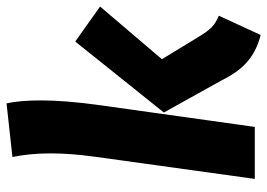

<svg xmlns="http://www.w3.org/2000/svg" viewBox="-135 -664 817 587"><g transform="rotate(-90 273.5 -370.5)"><path d="M321 -102C353 -37 391 0 460 18L519 -110C490 -122 477 -134 453 -174L386 -284L547 -473L440 -549L223 -278ZM245 -471C256 -548 260 -608 260 -655C260 -698 257 -731 251 -759L87 -741C94 -707 98 -669 98 -624C98 -585 95 -541 88 -490L20 0H179Z"/></g></svg>

Font: Fira Sans OT
Style: Bold Italic
Weight: 700
Italic angle: -8°
Designer: Carrois Corporate & Edenspiekermann
Foundry: Carrois Corporate GbR & Edenspiekermann AG
Version: Version 2.001